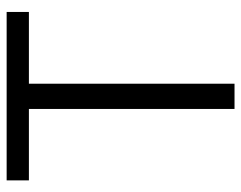

<svg xmlns="http://www.w3.org/2000/svg" viewBox="-94 -632 726 578"><g transform="rotate(-90 269.0 -343.0)"><path d="M230 0V-619H15V-686H522V-619H306V0Z"/></g></svg>

Font: Archivo SemiCondensed Light
Style: Regular
Weight: 300
Width: 4
Designer: Hector Gatti
Foundry: Omnibus-Type
Version: Version 2.001